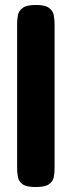

<svg xmlns="http://www.w3.org/2000/svg" viewBox="-20 -605 288 774"><path d="M124 149Q87 149 71.5 138Q56 127 52.5 109.5Q49 92 49 73V-509Q49 -528 52.5 -545Q56 -562 72 -573.5Q88 -585 125 -585Q161 -585 177 -573.5Q193 -562 196.5 -544.5Q200 -527 200 -508V74Q200 93 196.5 110Q193 127 177 138Q161 149 124 149Z"/></svg>

Font: Fredoka SemiBold
Style: Regular
Weight: 600
Designer: Ben Nathan
Foundry: Milena B. Brandão, Ben Nathan
Version: Version 2.001